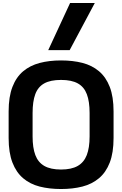

<svg xmlns="http://www.w3.org/2000/svg" viewBox="-20 -1259 821 1290"><path d="M390 11Q311 11 246.5 -5.5Q182 -22 135.5 -61.5Q89 -101 63.5 -167Q38 -233 38 -332V-510Q38 -609 63.5 -675Q89 -741 135.5 -780Q182 -819 246.5 -836Q311 -853 390 -853Q469 -853 533.5 -836.5Q598 -820 645 -780.5Q692 -741 717.5 -675Q743 -609 743 -510V-332Q743 -233 717.5 -167Q692 -101 645 -61.5Q598 -22 533.5 -5.5Q469 11 390 11ZM390 -120Q460 -120 502 -144Q544 -168 563 -217Q582 -266 582 -342V-500Q582 -577 563.5 -626Q545 -675 503 -698.5Q461 -722 390 -722Q319 -722 277 -698.5Q235 -675 217 -626Q199 -577 199 -500V-342Q199 -266 217.5 -217Q236 -168 278 -144Q320 -120 390 -120ZM304 -922 451 -1239H617L448 -922Z"/></svg>

Font: Matangi Black
Style: Regular
Weight: 900
Designer: Prashant Pant
Foundry: The Graphic Ant
Version: Version 3.002